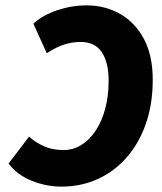

<svg xmlns="http://www.w3.org/2000/svg" viewBox="-20 -682 601 714"><path d="M208 12Q153 12 98.5 -9.5Q44 -31 12 -74L88 -174Q112 -152 144 -138Q176 -124 216 -124Q252 -124 282.5 -143Q313 -162 336 -196.5Q359 -231 371.5 -278.5Q384 -326 384 -382Q384 -450 358.5 -488Q333 -526 280 -526Q249 -526 219 -516.5Q189 -507 154 -484L104 -594Q139 -626 193 -644Q247 -662 302 -662Q371 -662 427 -630Q483 -598 515.5 -536.5Q548 -475 548 -386Q548 -295 522.5 -222Q497 -149 451 -96.5Q405 -44 343 -16Q281 12 208 12Z"/></svg>

Font: Source Sans 3 ExtraLight Black
Style: Italic
Weight: 900
Italic angle: -11°
Version: Version 3.052;hotconv 1.1.0;makeotfexe 2.6.0